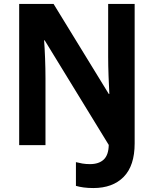

<svg xmlns="http://www.w3.org/2000/svg" viewBox="-20 -734 778 971"><path d="M452 217Q425 217 403 214Q381 211 364 206V86Q379 90 396.5 93Q414 96 435 96Q480 96 504.5 73Q529 50 530 -1L206 -530H203Q206 -492 208 -438.5Q210 -385 210 -339V0H77V-714H251L530 -259H533Q531 -296 529 -349Q527 -402 527 -447V-714H661V-9Q661 104 605.5 160.5Q550 217 452 217Z"/></svg>

Font: Noto Sans Lao SemiCondensed
Style: Bold
Weight: 700
Width: 4
Designer: Monotype Design Team
Foundry: Monotype Imaging Inc.
Version: Version 2.003; ttfautohint (v1.8.4.7-5d5b)